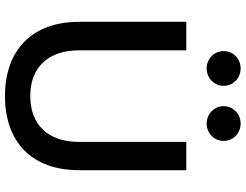

<svg xmlns="http://www.w3.org/2000/svg" viewBox="-128 -846 990 774"><g transform="rotate(90 367.0 -459.0)"><path d="M367 16C554 16 666 -94 666 -282V-715H552V-282C552 -159 484 -86 367 -86C251 -86 183 -159 183 -282V-715H68V-282C68 -94 182 16 367 16ZM256 -797C295 -797 326 -828 326 -865C326 -904 295 -934 256 -934C216 -934 186 -904 186 -865C186 -828 216 -797 256 -797ZM478 -797C518 -797 548 -828 548 -865C548 -904 518 -934 478 -934C439 -934 408 -904 408 -865C408 -828 439 -797 478 -797Z"/></g></svg>

Font: LaHaus Display SemiBold
Style: Regular
Weight: 600
Designer: We are Make, BastardaType, Dalton Maag Ltd
Foundry: BastardaType, Dalton Maag Ltd
Version: Version 3.100;Glyphs 3.3 (3331)